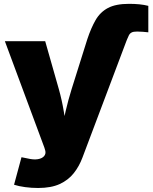

<svg xmlns="http://www.w3.org/2000/svg" viewBox="-20 -753 784 981"><path d="M422.9 -542.5 426.3 -553.2Q445.3 -610.4 468.5 -650.6Q491.7 -690.9 531.5 -712.2Q571.3 -733.4 639.6 -733.4Q667.5 -733.4 692.1 -731Q716.8 -728.5 737.8 -723.1V-587.9Q723.6 -589.4 709.5 -590.6Q695.3 -591.8 680.7 -591.8Q662.1 -591.8 653.1 -587.4Q644 -583 639.4 -574.5Q634.8 -565.9 629.4 -552.2L625.5 -542.5ZM51.8 190.9 89.8 50.3 121.1 56.6Q151.9 64 173.6 60.3Q195.3 56.6 205.6 44.4Q215.8 32.2 210.9 15.1L206.5 0.5L4.9 -542.5H210.9L280.8 -296.9Q296.4 -241.2 305.7 -184.8Q314.9 -128.4 327.6 -61.5H289.6Q302.2 -128.4 315.4 -185.3Q328.6 -242.2 345.7 -296.9L422.9 -542.5H625.5L401.4 51.8Q384.8 96.7 356.9 131.8Q329.1 167 285.2 187.3Q241.2 207.5 174.8 207.5Q141.1 207.5 108.4 203.1Q75.7 198.7 51.8 190.9Z"/></svg>

Font: Inter 16pt Black
Style: Regular
Weight: 900
Version: Version 4.001;git-66647c0bb